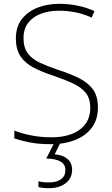

<svg xmlns="http://www.w3.org/2000/svg" viewBox="-20 -744 584 1004"><path d="M492 -182Q492 -118 459.5 -75.5Q427 -33 372 -11.5Q317 10 249 10Q182 10 136.5 1Q91 -8 55 -20V-61Q94 -46 143 -36Q192 -26 252 -26Q308 -26 353 -42.5Q398 -59 425 -93.5Q452 -128 452 -181Q452 -228 429.5 -257Q407 -286 364 -306.5Q321 -327 259 -348Q201 -367 156.5 -390Q112 -413 87.5 -449Q63 -485 63 -544Q63 -603 93.5 -643Q124 -683 175 -703.5Q226 -724 290 -724Q389 -724 474 -686L459 -652Q415 -672 372.5 -680Q330 -688 288 -688Q237 -688 195 -672.5Q153 -657 128 -625.5Q103 -594 103 -545Q103 -494 126 -464Q149 -434 189.5 -415.5Q230 -397 283 -379Q346 -359 393 -335.5Q440 -312 466 -276.5Q492 -241 492 -182ZM357 144Q357 188 323.5 214Q290 240 236 240Q202 240 181 234V204Q193 207 206 208.5Q219 210 237 210Q275 210 298.5 193.5Q322 177 322 145Q322 87 222 85L265 0H297L266 63Q307 66 332 86.5Q357 107 357 144Z"/></svg>

Font: Noto Sans Devanagari ExtraLight
Style: Regular
Weight: 200
Designer: Jelle Bosma - Monotype Design Team
Foundry: Monotype Imaging Inc.
Version: Version 2.004; ttfautohint (v1.8.4.7-5d5b)